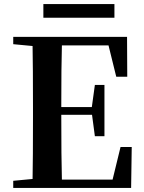

<svg xmlns="http://www.w3.org/2000/svg" viewBox="-20 -923 708 943"><path d="M542 -836H193V-903H542ZM627 -201 624 0H45V-35L140 -44Q142 -143 142 -346V-395Q142 -596 140 -697L45 -706V-742H604L605 -546H551L513 -700H284Q281 -602 281 -397H431L446 -506H493V-254H446L432 -359H281Q281 -143 284 -41H533L572 -201Z"/></svg>

Font: Source Han Serif JP
Style: Bold
Weight: 700
Designer: Ryoko NISHIZUKA  (kana & ideographs); Frank Grießhammer (Latin, Greek & Cyrillic); Wenlong ZHANG  (bopomofo); Sandoll Co
Foundry: Adobe Systems Incorporated
Version: Version 1.000;PS 1;hotconv 16.6.53;makeotf.lib2.5.65590